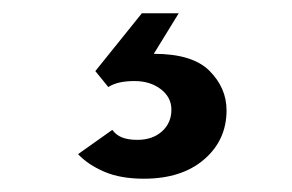

<svg xmlns="http://www.w3.org/2000/svg" viewBox="-20 -30 440 289"><path d="M196.5 239Q161.5 239 137 228.5Q112.5 218 97.5 202L149 165.5Q155 173.5 164 177Q173 180.5 187 180.5Q209.5 180.5 223.8 167.8Q238 155 238 135Q238 116.5 222 104.2Q206 92 182.5 92Q170.5 92 160.8 94Q151 96 143 101L123.5 77L193.5 -10H249L211.5 51Q270 51 295.5 76.8Q321 102.5 321 136Q321 181 287.2 210Q253.5 239 196.5 239Z"/></svg>

Font: Overpass Medium
Style: Regular
Weight: 500
Designer: Delve Withrington, Dave Bailey, Thomas Jockin
Foundry: Delve Fonts LLC
Version: Version 4.000